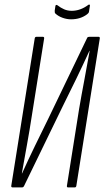

<svg xmlns="http://www.w3.org/2000/svg" viewBox="-20 -815 454 835"><path d="M35 0Q28 0 29 -7L131 -648Q132 -655 139 -655H166Q173 -655 172 -648L118 -309Q109 -250 97.5 -186.5Q86 -123 75 -61H76Q103 -121 132 -180.5Q161 -240 190 -299L358 -648Q360 -653 362.5 -654Q365 -655 369 -655H408Q415 -655 414 -648L312 -7Q311 0 305 0H276Q270 0 271 -7L324 -341Q334 -400 346.5 -465.5Q359 -531 370 -594H369Q341 -533 311.5 -472Q282 -411 252 -351L85 -7Q83 -3 81 -1.5Q79 0 75 0ZM289 -731Q271 -731 252.5 -737.5Q234 -744 221 -756Q217 -760 218 -769L221 -789Q222 -793 224 -793.5Q226 -794 230 -792Q244 -781 259 -774.5Q274 -768 292 -768Q329 -768 363 -793Q366 -796 369 -795Q372 -794 371 -790L367 -764Q366 -758 359 -753Q330 -731 289 -731Z"/></svg>

Font: Sofia Sans Extra Condensed Light
Style: Italic
Weight: 300
Italic angle: -9°
Version: Version 4.100